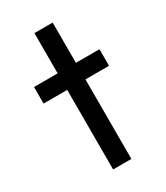

<svg xmlns="http://www.w3.org/2000/svg" viewBox="-171 -748 710 822"><g transform="rotate(-30 184.0 -337.0)"><path d="M138.8 0V-674H229V0ZM22 -393.2V-475H345.5V-393.2Z"/></g></svg>

Font: Outfit Thin
Style: Regular
Weight: 100
Designer: Rodrigo Fuenzalida
Foundry: fragTYPE
Version: Version 1.000